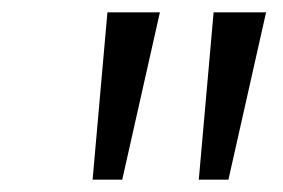

<svg xmlns="http://www.w3.org/2000/svg" viewBox="-20 -725 458 311"><path d="M130 -434 154 -705H239L178 -434ZM302 -434 326 -705H411L350 -434Z"/></svg>

Font: Nunito Sans 7pt SemiExpanded Light
Style: Italic
Weight: 300
Width: 6
Italic angle: -9°
Designer: Vernon Adams
Foundry: Vernon Adams
Version: Version 3.101;gftools[0.9.27]